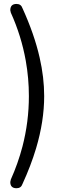

<svg xmlns="http://www.w3.org/2000/svg" viewBox="-20 -788 376 993"><path d="M33.2 -734.9Q33.2 -767.6 65.4 -767.6Q88.9 -767.6 96.2 -745.6Q157.7 -610.8 185.1 -489.7Q208.5 -387.7 208.5 -291Q208.5 -161.1 166.5 -20.5Q140.1 67.9 96.2 163.6Q88.9 185.5 65.4 185.5Q33.2 185.5 33.2 153.3L36.1 140.1Q73.2 57.1 96.2 -30.3Q129.4 -158.2 129.4 -291Q129.4 -383.3 113.3 -473.6Q90.3 -602.5 36.1 -722.2Z"/></svg>

Font: inglobal
Style: Regular
Weight: 400
Designer: Andrey Kochetov, Denis Davydov, Evgeny Yurtaev
Foundry: inglobal
Version: Version 1.00 September 25, 2014, initial release